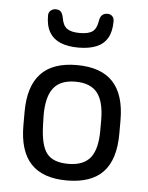

<svg xmlns="http://www.w3.org/2000/svg" viewBox="-47 -619 516 668"><g transform="rotate(5 211.5 -285.0)"><path d="M44 -215V-168Q44 -78 85.5 -34Q127 10 211 10Q296 10 337.5 -34Q379 -78 379 -168V-215Q379 -304 337.5 -348.5Q296 -393 211 -393Q127 -393 85.5 -348.5Q44 -304 44 -215ZM312 -209V-173Q312 -108 288 -78Q264 -48 211 -48Q158 -48 136 -76Q114 -104 112 -174L111 -209Q111 -274 135 -304.5Q159 -335 211 -335Q264 -335 288 -304.5Q312 -274 312 -209ZM274 -553Q270 -526 256 -515.5Q242 -505 211 -505Q181 -505 166.5 -515.5Q152 -526 148 -552Q145 -567 139 -573.5Q133 -580 121 -580Q111 -580 103.5 -573.5Q96 -567 96 -556Q96 -520 109.5 -497.5Q123 -475 148.5 -464.5Q174 -454 211 -454Q248 -454 273.5 -464.5Q299 -475 312 -497.5Q325 -520 325 -556Q325 -567 318.5 -573.5Q312 -580 302 -580Q278 -580 274 -553Z"/></g></svg>

Font: Beiruti
Style: Regular
Weight: 400
Version: Version 1.00